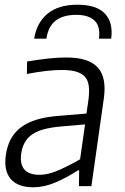

<svg xmlns="http://www.w3.org/2000/svg" viewBox="-20 -790 530 815"><path d="M121 5Q55 5 25 -31Q-5 -67 5 -133Q16 -210 69.5 -250Q123 -290 227 -298L347 -308L355 -363Q360 -399 357 -424Q354 -449 340.5 -464Q327 -479 303 -486Q279 -493 243 -493Q181 -493 94 -476L95 -529Q143 -537 184 -541.5Q225 -546 262 -546Q356 -546 394.5 -504Q433 -462 421 -374L368 0H315L316 -67H311Q262 -35 214 -15Q166 5 121 5ZM148 -48Q186 -48 232.5 -69Q279 -90 320 -114L341 -262L237 -253Q195 -249 165.5 -241Q136 -233 116 -219Q96 -205 85 -185Q74 -165 70 -138Q58 -48 148 -48ZM125 -626Q136 -694 182 -732Q228 -770 309 -770Q390 -770 425.5 -732Q461 -694 452 -626H400Q407 -678 381.5 -702.5Q356 -727 303 -727Q249 -727 217 -703Q185 -679 177 -626Z"/></svg>

Font: Plata Sans Light
Style: Italic
Weight: 300
Italic angle: -8°
Designer: Pablo Impallari, Andres Torresi, & Cristiano Sobral
Foundry: Pablo Impallari, Andres Torresi, & Cristiano Sobral
Version: Version 1.00;December 28, 2019;FontCreator 12.0.0.2547 64-bi